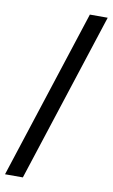

<svg xmlns="http://www.w3.org/2000/svg" viewBox="-115 -797 528 901"><g transform="rotate(10 149.5 -346.5)"><path d="M61 57H-24L238 -750H323Z"/></g></svg>

Font: Mulish SemiBold
Style: Regular
Weight: 600
Designer: Vernon Adams
Foundry: Vernon Adams
Version: Version 3.603; ttfautohint (v1.8.3)